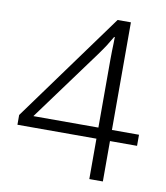

<svg xmlns="http://www.w3.org/2000/svg" viewBox="-81 -784 735 852"><g transform="rotate(10 286.5 -358.5)"><path d="M562 -182H440V0H379V-182H23V-226L380 -717H440V-232H562ZM379 -490Q379 -518 379 -539.5Q379 -561 379.5 -578Q380 -595 380.5 -610Q381 -625 381 -640H378Q363 -614 352 -597Q341 -580 320 -551L86 -232H379Z"/></g></svg>

Font: Noto Sans Hebrew Thin Light
Style: Regular
Weight: 300
Version: Version 3.001